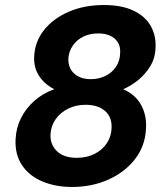

<svg xmlns="http://www.w3.org/2000/svg" viewBox="-20 -732 660 764"><path d="M267 12Q200 12 147.5 -10.5Q95 -33 67 -75.5Q39 -118 42 -178Q44 -223 63.5 -262Q83 -301 117 -331Q151 -361 196 -377Q157 -397 135.5 -430Q114 -463 116 -506Q118 -565 154.5 -611.5Q191 -658 253 -685Q315 -712 393 -712Q464 -712 510.5 -690Q557 -668 579 -630Q601 -592 599 -544Q598 -502 578.5 -469.5Q559 -437 530 -413.5Q501 -390 470 -377Q517 -357 540.5 -316Q564 -275 561 -221Q558 -151 517 -98.5Q476 -46 410.5 -17Q345 12 267 12ZM286 -104Q325 -104 356 -119.5Q387 -135 405 -162Q423 -189 424 -222Q426 -266 398 -290.5Q370 -315 320 -315Q283 -315 252 -300Q221 -285 202 -258.5Q183 -232 181 -198Q179 -157 206.5 -130.5Q234 -104 286 -104ZM342 -417Q372 -417 398.5 -429.5Q425 -442 441 -465.5Q457 -489 458 -519Q460 -546 449 -563.5Q438 -581 418 -590Q398 -599 371 -599Q338 -599 312 -586.5Q286 -574 270 -551Q254 -528 252 -499Q251 -461 275.5 -439Q300 -417 342 -417Z"/></svg>

Font: DM Sans 28pt ExtraBold
Style: Italic
Weight: 800
Italic angle: -10°
Version: Version 4.004;gftools[0.9.30]